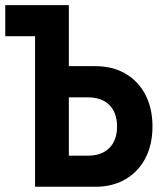

<svg xmlns="http://www.w3.org/2000/svg" viewBox="-25 -713 631 733"><path d="M108.9 0V-574.7H-4.9V-693.4H237.8V-460.4H338.9Q404.8 -460.4 453.9 -431.9Q502.9 -403.3 530 -351.6Q557.1 -299.8 557.1 -230Q557.1 -160.6 530 -108.9Q502.9 -57.1 453.9 -28.6Q404.8 0 338.9 0ZM237.8 -118.7H310.5Q363.3 -118.7 392.6 -148.2Q421.9 -177.7 421.9 -230Q421.9 -282.7 392.6 -312Q363.3 -341.3 310.5 -341.3H237.8Z"/></svg>

Font: Cascadia Mono PL
Style: Bold
Weight: 700
Monospace: yes
Designer: Aaron Bell
Foundry: Saja Typeworks
Version: Version 2404.023; ttfautohint (v1.8.4)